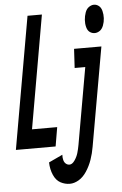

<svg xmlns="http://www.w3.org/2000/svg" viewBox="-100 -808 675 1064"><g transform="rotate(-5 237.5 -275.5)"><path d="M245 213Q218 213 193.5 200Q169 187 155 155.5Q141 124 140 85L217 49Q216 65 219.5 78.5Q223 92 232 99.5Q241 107 252 107Q267 107 280.5 88Q294 69 300.5 47Q307 25 311 2L386 -424H327L333 -530H485L388 20Q382 56 370 90.5Q358 125 338.5 154.5Q319 184 294 198.5Q269 213 245 213ZM-37 0 92 -735H172L62 -106H202L184 0ZM455 -607Q440 -607 427.5 -616Q415 -625 410 -644.5Q405 -664 406.5 -685Q408 -706 415 -725.5Q422 -745 436 -754.5Q450 -764 464 -764Q478 -764 490.5 -754.5Q503 -745 508 -725.5Q513 -706 512 -685Q511 -664 503.5 -644.5Q496 -625 482.5 -616Q469 -607 455 -607Z"/></g></svg>

Font: Iosevka SS08
Style: Bold Italic
Weight: 700
Italic angle: -10°
Monospace: yes
Designer: Belleve Invis
Foundry: Belleve Invis
Version: 2.1.0; ttfautohint (v1.8.2)